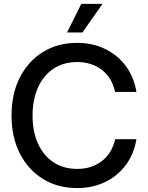

<svg xmlns="http://www.w3.org/2000/svg" viewBox="-20 -961 764 993"><path d="M378.9 11.7Q278.8 11.7 202.1 -35.6Q125.5 -83 82.5 -167.5Q39.6 -252 39.6 -363.3Q39.6 -475.6 82.5 -560.1Q125.5 -644.5 201.9 -691.9Q278.3 -739.3 378.9 -739.3Q458.5 -739.3 523.2 -708Q587.9 -676.8 630.4 -619.9Q672.9 -563 685.5 -485.4H575.2Q559.1 -559.6 506.6 -599.9Q454.1 -640.1 379.9 -640.1Q308.1 -640.1 256.3 -605.5Q204.6 -570.8 176.5 -508.3Q148.4 -445.8 148.4 -363.3Q148.4 -280.8 176.3 -218.8Q204.1 -156.7 256.1 -122.1Q308.1 -87.4 379.9 -87.4Q453.6 -87.4 506.1 -127.4Q558.6 -167.5 575.7 -241.2H685.5Q672.9 -164.1 630.4 -107.2Q587.9 -50.3 523.2 -19.3Q458.5 11.7 378.9 11.7ZM326.7 -793 400.4 -940.9H510.3L406.2 -793Z"/></svg>

Font: Inter Display Medium
Style: Regular
Weight: 500
Designer: Rasmus Andersson
Foundry: rsms
Version: Version 4.001;git-9221beed3